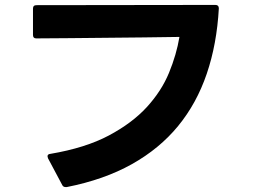

<svg xmlns="http://www.w3.org/2000/svg" viewBox="-20 -722 1040 780"><path d="M247 38Q237 38 233 30L175 -79Q173 -85 173 -87Q173 -96 185 -97Q327 -121 422 -171.5Q517 -222 576.5 -287Q636 -352 666.5 -426Q697 -500 709 -572Q640 -571 564.5 -570Q489 -569 413 -568.5Q337 -568 264 -567Q191 -566 127 -566Q114 -566 114 -580V-687Q114 -701 128 -701L855 -702Q869 -702 869 -688Q861 -543 820 -422.5Q779 -302 703.5 -210Q628 -118 515.5 -55Q403 8 251 38Z"/></svg>

Font: LINE Seed JP_TTF Bold
Style: Regular
Weight: 700
Designer: LINE & Fontrix & Fontworks
Version: Version 1.009